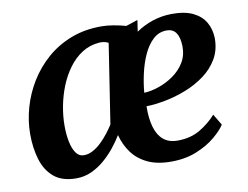

<svg xmlns="http://www.w3.org/2000/svg" viewBox="-67 -661 985 763"><g transform="rotate(-10 425.5 -279.0)"><path d="M530.8 -567.7 523.9 -521.7Q555.5 -543.4 591.9 -555.3Q628.3 -567.2 667.8 -567.7Q720.9 -568.2 754.3 -552Q787.7 -535.8 803.8 -507.9Q819.9 -479.9 821 -445.4Q821.7 -397.7 800.9 -361.5Q780.2 -325.4 745.2 -299.6Q710.3 -273.7 668 -257.1Q625.8 -240.5 583.7 -232.5Q541.7 -224.5 506.8 -223.7Q506 -175.2 516 -140.1Q526 -105.1 548 -86.5Q570 -67.9 605.1 -67.9Q658 -67.9 696.7 -91Q735.4 -114.2 762.1 -144.8L788.9 -100Q775.8 -79.1 745.4 -53.4Q715 -27.6 669.6 -8.8Q624.2 10 565.7 10Q509.4 10 470.7 -8.5Q432 -27 408.8 -58.9Q385.6 -90.7 375.3 -130.7Q361.1 -107.1 341.2 -82.3Q321.3 -57.6 296.8 -36.6Q272.3 -15.7 243.8 -2.8Q215.3 10 183.3 10Q125.7 10 92.9 -18Q60 -46 46.2 -92.4Q32.3 -138.8 32.3 -193.9Q32.3 -247.2 47.4 -300.8Q62.5 -354.3 91.9 -402.3Q121.4 -450.3 164 -487.6Q206.6 -524.8 261.9 -546.3Q317.2 -567.7 384.3 -567.7Q408.4 -567.7 434.9 -563Q461.3 -558.4 483.3 -552.1ZM353 -177.4 402.5 -498Q395 -502.5 385.4 -504.3Q375.8 -506.1 365.5 -505.4Q326.7 -502.5 295.9 -482.7Q265.1 -463 242 -431.6Q218.8 -400.2 203.4 -361.9Q188 -323.6 180.3 -282.8Q172.6 -242.1 172.6 -204Q172.6 -169.3 178.4 -139.9Q184.1 -110.5 196.5 -92.9Q208.8 -75.3 228.5 -75.3Q247.1 -75.3 264.8 -84.9Q282.6 -94.5 298.8 -110Q315 -125.4 328.8 -143.2Q342.7 -161 353 -177.4ZM637.7 -506.6Q605.8 -506.6 582.5 -484.7Q559.2 -462.9 543.5 -428.1Q527.8 -393.3 519.1 -353.6Q510.3 -313.9 507.4 -278.1Q534.7 -279.1 566.4 -289.9Q598.2 -300.7 626.4 -320.4Q654.6 -340 672.2 -368.7Q689.7 -397.4 689 -434.7Q688 -470.5 675.3 -488.5Q662.7 -506.6 637.7 -506.6Z"/></g></svg>

Font: Merriweather 7pt Light
Style: Italic
Weight: 300
Italic angle: -7.8°
Designer: Eben Sorkin
Foundry: Eben Sorkin
Version: Version 2.200;gftools[0.9.31]